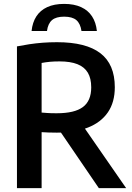

<svg xmlns="http://www.w3.org/2000/svg" viewBox="-20 -965 679 985"><path d="M67 0V-727Q97 -733 130 -738Q163 -743 198.5 -745.8Q234 -748.5 272.5 -748.5Q421.5 -748.5 495.2 -691.8Q569 -635 569 -517.5Q569 -440.5 533.5 -388.8Q498 -337 431.5 -310.8Q365 -284.5 271.5 -284.5Q247.5 -284.5 229.5 -285.2Q211.5 -286 193.5 -287V0ZM487 0 253 -343H389.5L627 0ZM272 -384Q362.5 -384 405.2 -415.8Q448 -447.5 448 -517Q448 -563 430.5 -592.2Q413 -621.5 377 -635.8Q341 -650 285.5 -650Q258 -650 236.2 -648Q214.5 -646 193.5 -642V-387.5Q207.5 -386.5 219.8 -385.5Q232 -384.5 244.5 -384.2Q257 -384 272 -384ZM142 -806Q146.5 -850 166.5 -881Q186.5 -912 222.2 -928.5Q258 -945 309 -945Q360 -945 396 -928.5Q432 -912 452.2 -881Q472.5 -850 477 -806H398Q392.5 -844 371.8 -861.8Q351 -879.5 309 -879.5Q267.5 -879.5 246.8 -861.8Q226 -844 221 -806Z"/></svg>

Font: Encode Sans SC SemiCondensed SemiBold
Style: Regular
Weight: 600
Width: 4
Designer: Multiple Designers
Foundry: Impallari Type
Version: Version 3.002